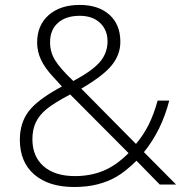

<svg xmlns="http://www.w3.org/2000/svg" viewBox="-20 -745 753 775"><path d="M60.1 -181.2Q60.1 -248.5 95.9 -295.9Q131.8 -343.3 230 -396L193.4 -436Q161.1 -470.7 145.5 -503.9Q129.9 -537.1 129.9 -573.2Q129.9 -643.1 176.5 -684.1Q223.1 -725.1 301.8 -725.1Q377.4 -725.1 421.6 -685.5Q465.8 -646 465.8 -576.2Q465.8 -524.9 431.6 -482.2Q397.5 -439.5 308.1 -387.2L528.8 -164.1Q558.6 -199.2 579.6 -240.7Q600.6 -282.2 616.2 -338.9H663.1Q632.3 -218.8 561 -130.9L690.9 0H625L530.8 -96.2Q485.8 -52.2 450.7 -32Q415.5 -11.7 373.8 -1Q332 9.8 278.8 9.8Q176.8 9.8 118.4 -40.5Q60.1 -90.8 60.1 -181.2ZM110.8 -183.1Q110.8 -113.3 156.2 -73.7Q201.7 -34.2 282.2 -34.2Q344.7 -34.2 396.7 -55.4Q448.7 -76.7 499 -127L263.2 -363.8Q196.8 -328.6 167.2 -304Q137.7 -279.3 124.3 -250.5Q110.8 -221.7 110.8 -183.1ZM182.1 -574.2Q182.1 -535.6 201.7 -502.9Q221.2 -470.2 275.9 -418Q353.5 -459.5 383.8 -495.6Q414.1 -531.7 414.1 -578.1Q414.1 -624 383.8 -652.6Q353.5 -681.2 301.8 -681.2Q246.1 -681.2 214.1 -652.8Q182.1 -624.5 182.1 -574.2Z"/></svg>

Font: Open Sans Light
Style: Regular
Weight: 300
Foundry: Ascender Corporation
Version: Version 1.10